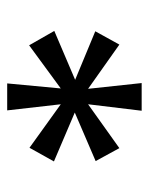

<svg xmlns="http://www.w3.org/2000/svg" viewBox="40 -814 414 534"><g transform="rotate(90 247.0 -547.0)"><path d="M212 -360 226 -509 106 -421 66 -491 202 -549 67 -605 104 -672 227 -585 211 -734H288L270 -585L392 -672L428 -606L293 -548L429 -490L391 -422L270 -509L287 -360Z"/></g></svg>

Font: DM Sans 11pt Medium
Style: Regular
Weight: 500
Version: Version 4.004;gftools[0.9.30]